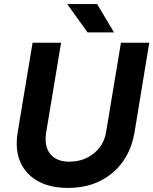

<svg xmlns="http://www.w3.org/2000/svg" viewBox="-20 -910 753 943"><path d="M62 -207Q62 -229 67 -261L140 -700H280L207 -261Q204 -243 204 -228Q204 -175 234.5 -145.5Q265 -116 320 -116Q390 -116 440 -156Q490 -196 501 -261L574 -700H713L641 -261Q619 -133 531.5 -60Q444 13 314 13Q196 13 129 -46.5Q62 -106 62 -207ZM310 -890H457L540 -751H410Z"/></svg>

Font: Oak Sans
Style: Bold Italic
Weight: 700
Italic angle: -9.5°
Foundry: Erik Kennedy, Walven
Version: Version 1.000